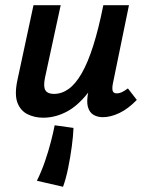

<svg xmlns="http://www.w3.org/2000/svg" viewBox="-20 -441 564 734"><path d="M145 9Q113 9 86 -4Q59 -17 47 -47.5Q35 -78 46 -132L108 -421H212L152 -144Q145 -110 153.5 -96Q162 -82 186 -82Q216 -82 242.5 -101Q269 -120 292.5 -161Q316 -202 336.5 -266.5Q357 -331 375 -421H444Q420 -300 387.5 -217.5Q355 -135 315.5 -85Q276 -35 233 -13Q190 9 145 9ZM221 273 121 250Q138 216 151.5 177Q165 138 174.5 101Q184 64 189 38L261 48Q260 77 254.5 118.5Q249 160 240.5 201.5Q232 243 221 273ZM373 7Q353 7 337.5 -2Q322 -11 316 -32.5Q310 -54 318 -92L388 -421H473L412 -124Q408 -105 410.5 -94.5Q413 -84 427 -84Q435 -84 444.5 -88Q454 -92 469 -103L503 -59Q470 -25 436.5 -9Q403 7 373 7Z"/></svg>

Font: Ysabeau Infant
Style: Bold Italic
Weight: 700
Italic angle: -12°
Designer: Christian Thalmann (Catharsis Fonts)
Version: Version 2.001;gftools[0.9.30]; featfreeze: ss01,ss02,lnum